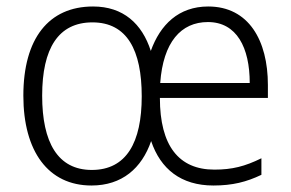

<svg xmlns="http://www.w3.org/2000/svg" viewBox="-20 -562 898 592"><path d="M622 -542C531 -542 474 -486 445 -405C418 -489 360 -542 267 -542C130 -542 52 -443 52 -267C52 -95 129 10 262 10C356 10 417 -43 446 -127C475 -41 538 10 638 10C697 10 740 -1 786 -23V-74C735 -49 696 -39 641 -39C531 -39 473 -113 473 -260H806V-300C806 -437 747 -542 622 -542ZM621 -494C710 -494 750 -415 750 -306H474C483 -432 538 -494 621 -494ZM265 -493C372 -493 417 -407 417 -265C417 -123 370 -38 263 -38C158 -38 110 -123 110 -267C110 -413 160 -493 265 -493Z"/></svg>

Font: Noto Sans Gujarati SemiCondensed Light
Style: Regular
Weight: 300
Width: 4
Designer: Jelle Bosma - Monotype Design Team, Universal Thirst
Foundry: Monotype Imaging Inc.
Version: Version 2.106